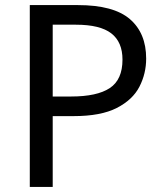

<svg xmlns="http://www.w3.org/2000/svg" viewBox="-20 -734 645 754"><path d="M286 -714Q426 -714 490 -659Q554 -604 554 -504Q554 -445 527.5 -393.5Q501 -342 438.5 -310Q376 -278 269 -278H187V0H97V-714ZM278 -637H187V-355H259Q361 -355 411 -388Q461 -421 461 -500Q461 -569 417 -603Q373 -637 278 -637Z"/></svg>

Font: Noto Sans Mayan Numerals
Style: Regular
Weight: 400
Designer: Monotype Design Team
Foundry: Monotype Imaging Inc.
Version: Version 2.001; ttfautohint (v1.8.4.7-5d5b)